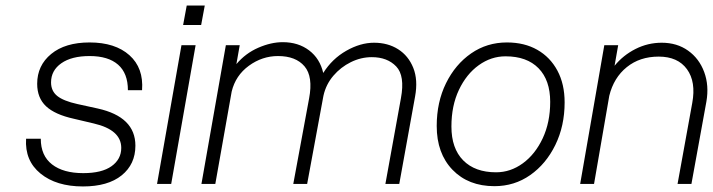

<svg xmlns="http://www.w3.org/2000/svg" viewBox="-20 -663 2570 692"><path d="M318 -218 246 -235Q178 -250 146 -280Q114 -310 114 -361Q114 -427 164.5 -468.5Q215 -510 303 -510Q395 -510 446.5 -464Q498 -418 492 -338H441Q441 -399 405.5 -430Q370 -461 303 -461Q238 -461 201 -435Q164 -409 164 -366Q164 -335 186.5 -317Q209 -299 259 -288L332 -272Q468 -242 468 -138Q468 -71 418.5 -31Q369 9 279 9Q183 9 126 -37.5Q69 -84 74 -163H127Q127 -102 167.5 -70.5Q208 -39 280 -39Q347 -39 382 -64Q417 -89 417 -130Q417 -195 318 -218Z M653 -643H718L705 -573H640ZM634 -500H685L597 0H546Z M794 -500H844L832 -432Q865 -471 911 -491Q957 -511 999 -511Q1055 -511 1094 -481.5Q1133 -452 1145 -400Q1177 -451 1228 -480Q1279 -509 1328 -509Q1378 -509 1415 -485.5Q1452 -462 1469.5 -418.5Q1487 -375 1476 -315L1419 0H1369L1425 -309Q1440 -390 1408 -423.5Q1376 -457 1320 -457Q1281 -457 1244.5 -439Q1208 -421 1181.5 -390Q1155 -359 1146 -319L1145 -314L1087 0H1037L1094 -308Q1109 -387 1077.5 -424Q1046 -461 982 -461Q925 -461 877 -426Q829 -391 815 -333L756 0H706Z M1554 -209Q1554 -295 1587.5 -363Q1621 -431 1678 -470.5Q1735 -510 1807 -510Q1870 -510 1916.5 -483.5Q1963 -457 1989 -408.5Q2015 -360 2015 -294Q2015 -209 1981.5 -140.5Q1948 -72 1891 -32Q1834 8 1762 8Q1668 8 1611 -51Q1554 -110 1554 -209ZM1963 -296Q1963 -374 1921 -417Q1879 -460 1802 -460Q1750 -460 1705.5 -428Q1661 -396 1634 -339Q1607 -282 1607 -207Q1607 -128 1649.5 -85Q1692 -42 1768 -42Q1820 -42 1864.5 -74.5Q1909 -107 1936 -164.5Q1963 -222 1963 -296Z M2158 -500H2208L2195 -426Q2226 -464 2270.5 -486.5Q2315 -509 2365 -509Q2420 -509 2460 -480.5Q2500 -452 2518 -403.5Q2536 -355 2526 -297L2472 0H2422L2475 -292Q2489 -368 2456 -413.5Q2423 -459 2354 -459Q2286 -459 2239 -421Q2192 -383 2176 -318L2121 0H2071Z"/></svg>

Font: Overused Grotesk Light
Style: Italic
Weight: 300
Italic angle: -10°
Version: Version 0.003